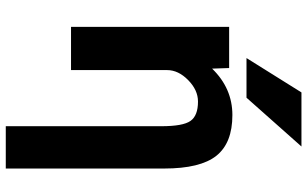

<svg xmlns="http://www.w3.org/2000/svg" viewBox="-212 -592 1022 638"><g transform="rotate(90 299.0 -273.0)"><path d="M287.1 -763.7H466.8L304.7 -581.1H172.9ZM362.3 -534.2Q455.1 -534.2 497.6 -481Q540 -427.7 540 -307.6V218.8H399.4V-297.9Q399.4 -370.1 381.8 -395Q364.3 -419.9 317.4 -419.9Q279.3 -419.9 246.1 -387.2Q212.9 -354.5 212.9 -317.4V2H69.3V-523.4H206.1L208 -466.8Q273.4 -534.2 362.3 -534.2Z"/></g></svg>

Font: Nasu
Style: Bold
Weight: 700
Designer: Ryoko NISHIZUKA (kana &amp; ideographs); Paul D. Hunt (Latin, Greek &amp; Cyrillic); Wenlong ZHANG (bopomofo); Sandoll C
Version: Version 2014.1215